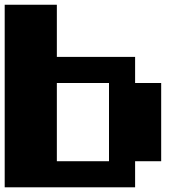

<svg xmlns="http://www.w3.org/2000/svg" viewBox="-20 -798 818 818"><path d="M555.6 -444.4H666.7V-111.1H555.6V0H0V-777.8H222.2V-555.6H555.6ZM444.4 -111.1V-444.4H222.2V-111.1Z"/></svg>

Font: Pixeloid Sans
Style: Bold
Weight: 700
Monospace: yes
Designer: GGBot
Version: 0.3